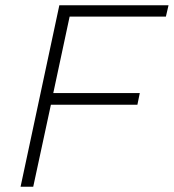

<svg xmlns="http://www.w3.org/2000/svg" viewBox="-20 -708 659 728"><path d="M58 0 205 -688H619L609 -645H244L182 -355H510L501 -311H173L106 0Z"/></svg>

Font: Saira ExtraLight
Style: Italic
Weight: 200
Italic angle: -12°
Designer: Hector Gatti with collaboration of the Omnibus-Type team
Foundry: Omnibus-Type
Version: Version 1.100; ttfautohint (v1.8.3)